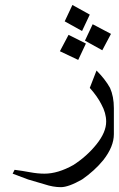

<svg xmlns="http://www.w3.org/2000/svg" viewBox="-20 -692 481 778"><path d="M441.4 -148.4Q441.4 -97.7 398.4 -43Q363.3 0 312.5 35.2Q257.8 66.4 226.6 66.4Q195.3 66.4 160.2 54.7Q132.8 46.9 93.8 35.2Q62.5 23.4 31.2 11.7L39.1 -3.9Q70.3 0 101.6 5.9Q132.8 11.7 160.2 11.7Q214.8 11.7 277.3 -23.4Q332 -58.6 371.1 -107.4Q410.2 -156.2 410.2 -199.2Q410.2 -234.4 390.6 -269.5Q375 -300.8 343.8 -335.9L371.1 -406.2Q406.2 -371.1 425.8 -335.9Q441.4 -300.8 441.4 -253.9ZM343.8 -632.8 312.5 -566.4 242.2 -605.5 273.4 -671.9ZM429.7 -554.7 394.5 -488.3 324.2 -527.3 355.5 -593.8ZM328.1 -515.6 296.9 -449.2 222.7 -484.4 257.8 -550.8Z"/></svg>

Font: 和音 by 宁静之雨，公众号njzyshare
Style: Regular
Weight: 400
Designer: Steve Matteson
Foundry: Ascender Corporation
Version: Version 6.00;June 8, 2018;FontCreator 11.0.0.2388 32-bit